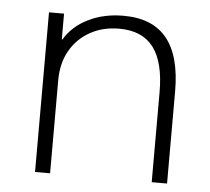

<svg xmlns="http://www.w3.org/2000/svg" viewBox="-44 -577 683 623"><g transform="rotate(5 298.0 -265.0)"><path d="M92 0V-520H141V-436H143Q169 -480 219.5 -505Q270 -530 334 -530Q429 -530 475.5 -472.5Q522 -415 522 -300V0H472V-293Q472 -391 435.5 -439Q399 -487 324 -487Q270 -487 228.5 -463.5Q187 -440 164 -399Q141 -358 141 -303V0Z"/></g></svg>

Font: M PLUS 2 Thin Light
Style: Regular
Weight: 300
Version: Version 1.001